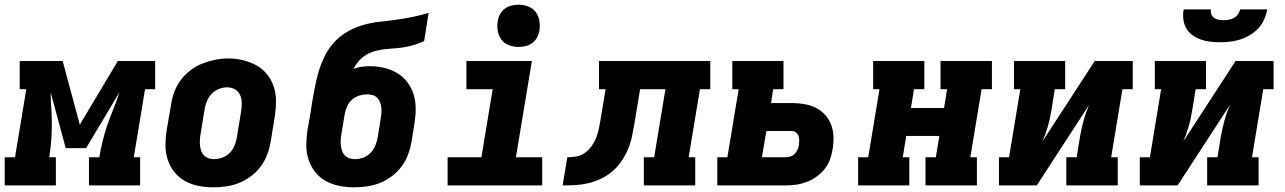

<svg xmlns="http://www.w3.org/2000/svg" viewBox="-53 -790 5473 818"><path d="M-33 0V-120H11L59 -410H31V-530H214L287 -259L449 -530H608V-410H565L517 -120H544V0H326V-120H370Q376 -155 384.5 -190Q393 -225 405 -259.5Q417 -294 431 -328Q445 -362 456 -397L314 -159H227L163 -396Q163 -381 163.5 -366Q164 -351 165 -336L167 -300Q169 -256 166.5 -210.5Q164 -165 157 -120H185V0Z M856 8Q824 8 793 2Q762 -4 735.5 -18.5Q709 -33 690 -57Q671 -81 661.5 -110Q652 -139 652 -171Q652 -203 657 -235L676 -345Q680 -373 690 -399.5Q700 -426 717.5 -449.5Q735 -473 759 -491Q783 -509 810 -519.5Q837 -530 864.5 -535.5Q892 -541 920 -541Q952 -541 982.5 -533.5Q1013 -526 1039.5 -511.5Q1066 -497 1085 -473Q1104 -449 1113.5 -420Q1123 -391 1123 -359Q1123 -327 1118 -295L1100 -185Q1095 -157 1085 -130.5Q1075 -104 1057.5 -80.5Q1040 -57 1016 -39Q992 -21 965.5 -10.5Q939 0 911 4Q883 8 856 8ZM859 -112Q877 -112 894.5 -118.5Q912 -125 925.5 -138.5Q939 -152 946 -169.5Q953 -187 956 -204L974 -314Q977 -333 977 -351Q977 -369 970 -385Q963 -401 948 -409.5Q933 -418 914 -418Q897 -418 879.5 -411Q862 -404 849 -390.5Q836 -377 829 -360Q822 -343 819 -326L801 -216Q799 -204 798.5 -191.5Q798 -179 799.5 -167.5Q801 -156 805 -145.5Q809 -135 817 -127Q825 -119 836 -115.5Q847 -112 859 -112Z M1456 8Q1424 8 1393 2Q1362 -4 1335.5 -18.5Q1309 -33 1290 -57Q1271 -81 1261.5 -110Q1252 -139 1252 -171Q1252 -203 1257 -235L1271 -315Q1272 -324 1273.5 -332.5Q1275 -341 1276 -350Q1282 -384 1288.5 -418.5Q1295 -453 1305 -486.5Q1315 -520 1331.5 -553Q1348 -586 1373 -612.5Q1398 -639 1430.5 -657Q1463 -675 1497.5 -684.5Q1532 -694 1566.5 -697.5Q1601 -701 1636 -706Q1671 -711 1705.5 -718Q1740 -725 1773 -735L1754 -615Q1734 -606 1714 -599.5Q1694 -593 1673.5 -589.5Q1653 -586 1632.5 -584.5Q1612 -583 1591.5 -581Q1571 -579 1550.5 -574Q1530 -569 1511 -558.5Q1492 -548 1477 -531.5Q1462 -515 1453 -496Q1469 -503 1487 -505.5Q1505 -508 1522 -508Q1553 -508 1583 -501Q1613 -494 1638.5 -479Q1664 -464 1682 -440.5Q1700 -417 1709 -388Q1718 -359 1718 -327.5Q1718 -296 1713 -265L1700 -185Q1695 -157 1685 -130.5Q1675 -104 1657.5 -80.5Q1640 -57 1616 -39Q1592 -21 1565.5 -10.5Q1539 0 1511 4Q1483 8 1456 8ZM1459 -112Q1477 -112 1494.5 -118.5Q1512 -125 1525.5 -138.5Q1539 -152 1546 -169.5Q1553 -187 1556 -204L1569 -284Q1571 -296 1572 -308.5Q1573 -321 1571.5 -332.5Q1570 -344 1566 -354.5Q1562 -365 1554.5 -373Q1547 -381 1535.5 -384.5Q1524 -388 1512 -388Q1495 -388 1478.5 -383Q1462 -378 1448 -366.5Q1434 -355 1426.5 -338.5Q1419 -322 1416 -306L1401 -216Q1399 -204 1398.5 -191.5Q1398 -179 1399.5 -167.5Q1401 -156 1405 -145.5Q1409 -135 1417 -127Q1425 -119 1436 -115.5Q1447 -112 1459 -112Z M1854 0V-120H1998L2046 -410H1934V-530H2213L2145 -120H2257V0ZM2156 -590Q2135 -590 2115 -597.5Q2095 -605 2083 -621.5Q2071 -638 2067.5 -659Q2064 -680 2068 -702Q2070 -717 2078 -730.5Q2086 -744 2098.5 -753.5Q2111 -763 2126.5 -766.5Q2142 -770 2156 -770Q2178 -770 2197.5 -762.5Q2217 -755 2229.5 -738.5Q2242 -722 2245 -701Q2248 -680 2245 -658Q2242 -643 2234.5 -629.5Q2227 -616 2214 -606.5Q2201 -597 2186 -593.5Q2171 -590 2156 -590Z M2344 0 2364 -120Q2383 -120 2403 -123.5Q2423 -127 2440 -139.5Q2457 -152 2469 -169.5Q2481 -187 2488 -206Q2495 -225 2499 -244.5Q2503 -264 2506 -283L2527 -410H2499V-530H2973V-410H2929L2881 -120H2909V0H2690V-120H2734L2782 -410H2674L2650 -264Q2645 -236 2639.5 -209Q2634 -182 2623 -155.5Q2612 -129 2595.5 -104.5Q2579 -80 2556.5 -60.5Q2534 -41 2507.5 -28.5Q2481 -16 2453.5 -9.5Q2426 -3 2398.5 -1.5Q2371 0 2344 0Z M3003 0V-120H3046L3094 -410H3067V-530H3285V-410H3241L3232 -351H3320Q3347 -351 3373.5 -346.5Q3400 -342 3422.5 -331Q3445 -320 3462 -301Q3479 -282 3488 -258.5Q3497 -235 3498 -208Q3499 -181 3494 -154Q3491 -132 3483 -110Q3475 -88 3459.5 -69Q3444 -50 3424 -36Q3404 -22 3382 -14Q3360 -6 3337.5 -3Q3315 0 3292 0ZM3193 -120H3292Q3303 -120 3313.5 -123Q3324 -126 3332 -134Q3340 -142 3344.5 -152Q3349 -162 3351 -173Q3352 -182 3352 -192.5Q3352 -203 3349 -211.5Q3346 -220 3338 -226Q3330 -232 3320 -232H3212Z M3603 0V-120H3646L3694 -410H3667V-530H3885V-410H3841L3828 -330H3969L3982 -410H3954V-530H4173V-410H4129L4081 -120H4109V0H3890V-120H3934L3949 -211H3808L3793 -120H3821V0Z M4203 0V-120H4246L4294 -410H4267V-530H4485V-410H4441L4426 -318Q4421 -285 4411.5 -252Q4402 -219 4388 -187L4611 -530H4773V-410H4729L4681 -120H4709V0H4490V-120H4534L4549 -212Q4555 -245 4564 -278Q4573 -311 4587 -343L4364 0Z M4803 0V-120H4846L4894 -410H4867V-530H5085V-410H5041L5026 -318Q5021 -285 5011.5 -252Q5002 -219 4988 -187L5211 -530H5373V-410H5329L5281 -120H5309V0H5090V-120H5134L5149 -212Q5155 -245 5164 -278Q5173 -311 5187 -343L4964 0ZM5145 -610Q5124 -610 5102.5 -612.5Q5081 -615 5062 -622Q5043 -629 5027 -640.5Q5011 -652 5001 -669.5Q4991 -687 4988.5 -708Q4986 -729 4990 -750H5106Q5104 -739 5108 -729Q5112 -719 5120 -713.5Q5128 -708 5139 -706Q5150 -704 5160 -704Q5171 -704 5182.5 -706Q5194 -708 5204 -713.5Q5214 -719 5221 -729Q5228 -739 5230 -750H5346Q5342 -728 5333 -707.5Q5324 -687 5308.5 -670Q5293 -653 5273 -641Q5253 -629 5231.5 -622Q5210 -615 5188 -612.5Q5166 -610 5145 -610Z"/></svg>

Font: Iosevka Curly Slab HvExObl
Style: Regular
Weight: 900
Width: 7
Italic angle: -9°
Monospace: yes
Designer: Belleve Invis
Foundry: Belleve Invis
Version: Version 11.1.0; ttfautohint (v1.8.3)